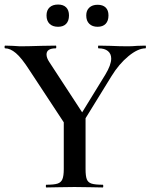

<svg xmlns="http://www.w3.org/2000/svg" viewBox="-20 -826 663 846"><path d="M621 -613Q588 -613 546 -578.5Q504 -544 471 -490L357 -305V-81Q357 -50 362.5 -36Q368 -22 383.5 -17Q399 -12 433 -12Q435 -12 435 -6Q435 0 433 0Q400 0 382 -1L308 -2L237 -1Q218 0 184 0Q182 0 182 -6Q182 -12 184 -12Q218 -12 233.5 -17Q249 -22 255 -36.5Q261 -51 261 -81V-287L109 -518Q75 -571 50 -592Q25 -613 3 -613Q0 -613 0 -619Q0 -625 3 -625L36 -624Q58 -622 68 -622Q101 -622 163 -624L226 -625Q228 -625 228 -619Q228 -613 226 -613Q185 -613 185 -586Q185 -571 197 -553L342 -331L444 -497Q470 -540 470 -568Q470 -589 455.5 -601Q441 -613 414 -613Q412 -613 412 -619Q412 -625 414 -625L466 -624Q508 -622 544 -622Q562 -622 584 -624L621 -625Q623 -625 623 -619Q623 -613 621 -613ZM185 -758Q185 -781 198.5 -793.5Q212 -806 236 -806Q259 -806 271.5 -793.5Q284 -781 284 -758Q284 -734 271.5 -721Q259 -708 236 -708Q212 -708 198.5 -721Q185 -734 185 -758ZM360 -758Q360 -780 373.5 -792.5Q387 -805 410 -805Q433 -805 445.5 -793Q458 -781 458 -758Q458 -734 445.5 -721Q433 -708 410 -708Q387 -708 373.5 -721Q360 -734 360 -758Z"/></svg>

Font: Cormorant Garamond SemiBold
Style: Regular
Weight: 600
Designer: Christian Thalmann (Catharsis Fonts)
Version: Version 3.000